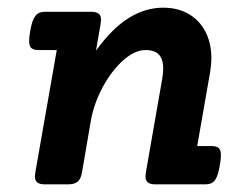

<svg xmlns="http://www.w3.org/2000/svg" viewBox="-20 -482 640 502"><path d="M532.7 -329.6Q532.7 -314.5 529.3 -293L495.6 -100.1H533.2Q545.9 -100.1 551.8 -95Q557.6 -89.8 557.6 -75.7Q557.6 -65.9 554.7 -49.8Q551.3 -29.3 546.4 -18.6Q541.5 -7.8 534.4 -3.9Q527.3 0 515.6 0H386.7Q373 0 366.7 -4.9Q360.4 -9.8 360.4 -20.5Q360.4 -22.9 361.3 -30.8L403.8 -273.9Q406.7 -290 406.7 -303.2Q406.7 -326.7 395.8 -338.9Q384.8 -351.1 360.4 -351.1Q332 -351.1 301.8 -324Q271.5 -296.9 248.3 -253.7Q225.1 -210.4 217.3 -165L194.3 -30.8Q191.4 -14.2 183.1 -7.1Q174.8 0 158.2 0H97.7Q84 0 77.6 -4.9Q71.3 -9.8 71.3 -20.5Q71.3 -22.9 72.3 -30.8L128.4 -351.1H81.1Q67.9 -351.1 62 -356.2Q56.2 -361.3 56.2 -375.5Q56.2 -385.7 59.1 -400.9Q62.5 -421.4 67.6 -432.1Q72.8 -442.9 79.8 -447Q86.9 -451.2 98.6 -451.2H217.8Q231.4 -451.2 237.8 -446.3Q244.1 -441.4 244.1 -430.7Q244.1 -428.2 243.2 -420.4L231 -349.6Q272.9 -407.7 316.4 -434.8Q359.9 -461.9 406.7 -461.9Q445.3 -461.9 473.6 -445.3Q502 -428.7 517.3 -398.7Q532.7 -368.7 532.7 -329.6Z"/></svg>

Font: Courier Prime
Style: Bold Italic
Weight: 700
Italic angle: -10°
Designer: Alan Dague-Greene
Foundry: Quote-Unquote Apps
Version: Version 3.018